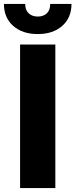

<svg xmlns="http://www.w3.org/2000/svg" viewBox="-38 -955 383 975"><path d="M64 -729H243V0H64ZM-18 -935H90Q90 -904 107.5 -887.5Q125 -871 154 -871Q183 -871 200 -887.5Q217 -904 217 -935H325Q325 -865 278 -823.5Q231 -782 154 -782Q76 -782 29 -823.5Q-18 -865 -18 -935Z"/></svg>

Font: Mona Sans ExtraBold
Style: Regular
Weight: 800
Designer: Deni Anggara
Foundry: GitHub
Version: Version 2.000